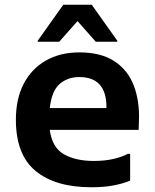

<svg xmlns="http://www.w3.org/2000/svg" viewBox="-20 -780 653 810"><path d="M365 10Q214 10 130.5 -58.5Q47 -127 47 -275Q47 -363 80 -426.5Q113 -490 173.5 -524.5Q234 -559 315 -559Q406 -559 463 -521.5Q520 -484 545 -417.5Q570 -351 566 -265L565 -232H190Q200 -157 250 -129Q300 -101 375 -101Q424 -101 461 -110Q498 -119 519 -131H529V-18Q501 -6 460.5 2Q420 10 365 10ZM314 -455Q266 -455 232 -426Q198 -397 190 -324H429V-330Q429 -391 400.5 -423Q372 -455 314 -455ZM139 -604V-608L247 -760H367L475 -608V-604H384L307 -691L230 -604Z"/></svg>

Font: Kufam SemiBold
Style: Regular
Weight: 600
Designer: Wael Morcos, Artur Schmal
Foundry: Original Type
Version: Version 1.300; ttfautohint (v1.8.3)